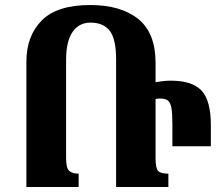

<svg xmlns="http://www.w3.org/2000/svg" viewBox="-20 -744 881 764"><path d="M293 0H85V-498Q85 -601 146 -662.5Q207 -724 339 -724Q461 -724 530 -668.5Q599 -613 599 -494V-417Q613 -419 627 -421Q641 -423 660 -423Q745 -423 782 -383.5Q819 -344 819 -246V-162H666V-249Q666 -293 662 -315Q658 -337 647.5 -344.5Q637 -352 616 -352Q609 -352 599 -350V-115Q599 -74 609.5 -63.5Q620 -53 650 -53V0H442V-508Q442 -588 417 -621Q392 -654 340 -654Q294 -654 268.5 -616.5Q243 -579 243 -506V-115Q243 -75 255.5 -64Q268 -53 293 -53Z"/></svg>

Font: Noto Serif Armenian Condensed ExtraBold
Style: Regular
Weight: 800
Width: 3
Designer: Monotype Design Team
Foundry: Monotype Imaging Inc.
Version: Version 2.008; ttfautohint (v1.8.4.7-5d5b)